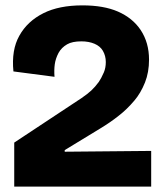

<svg xmlns="http://www.w3.org/2000/svg" viewBox="-20 -695 611 715"><path d="M33 0V-164L284 -330Q306 -345 320 -358Q334 -371 348 -390Q357 -403 367 -426Q374 -443 374 -464Q374 -487 363 -506Q353 -523 332 -532Q311 -541 283 -541Q249 -541 230 -530Q209 -518 198 -498Q187 -477 184 -456Q181 -434 183 -409L30 -429Q22 -509 52 -562Q82 -616 142 -646Q200 -675 287 -675Q366 -675 419 -652Q474 -628 504 -583Q535 -536 535 -473Q535 -426 520 -388Q504 -348 480 -320Q452 -287 422 -264Q392 -240 354 -217L221 -136V-130L543 -133V0Z"/></svg>

Font: Bricolage Grotesque 36pt ExtraBold
Style: Regular
Weight: 800
Designer: Mathieu Triay
Foundry: Atelier Triay
Version: Version 1.000;gftools[0.9.30]